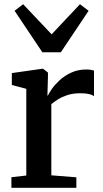

<svg xmlns="http://www.w3.org/2000/svg" viewBox="-20 -889 488 909"><path d="M34 0V-50L104.5 -58V-468.5L36 -486.5V-543L180 -563.5H184L207 -545.5V-525L204.5 -437H207Q211.5 -447.5 225.2 -467.5Q239 -487.5 262.2 -509Q285.5 -530.5 317.2 -545.2Q349 -560 388.5 -560Q402.5 -560 411 -558.2Q419.5 -556.5 425 -555V-434Q418 -439.5 402.2 -443.5Q386.5 -447.5 361.5 -447.5Q325.5 -447.5 299 -438.8Q272.5 -430 254 -418.2Q235.5 -406.5 223 -396V-59L341.5 -49.5V0ZM180.5 -641.5 49 -838 89.5 -869 224.5 -726.5 358.5 -869 399.5 -838 268 -641.5Z"/></svg>

Font: Merriweather 28pt SemiBold
Style: Regular
Weight: 600
Version: Version 2.100